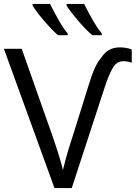

<svg xmlns="http://www.w3.org/2000/svg" viewBox="-20 -964 695 984"><path d="M0 -713.9H91.3L250 -264.2Q285.6 -161.6 302.7 -93.3Q321.8 -174.8 357.4 -281.2L433.6 -525.4Q450.2 -580.1 465.3 -613.8Q480.5 -647.5 496.6 -665.5Q515.6 -694.8 538.8 -708Q562 -721.2 595.7 -721.2Q611.3 -721.2 627.2 -718.3Q643.1 -715.3 655.3 -710.4V-642.6Q633.3 -650.4 613.3 -650.4Q592.3 -650.4 578.4 -639.9Q564.5 -629.4 551.8 -604.5Q537.6 -579.6 515.6 -513.7L347.7 0H259.3ZM321.3 -935.1V-943.8H411.1Q437.5 -891.6 459.2 -854.2Q481 -816.9 501.5 -793V-783.7H452.6Q421.9 -809.6 382.6 -855.2Q343.3 -900.9 321.3 -935.1ZM147 -935.1V-943.8H236.3Q263.7 -890.1 285.9 -851.8Q308.1 -813.5 326.7 -793V-783.7H277.3Q246.6 -810.1 207.3 -855.7Q168 -901.4 147 -935.1Z"/></svg>

Font: Viking Open Sans
Style: Regular
Weight: 400
Foundry: Ascender Corporation
Version: Version 2.001